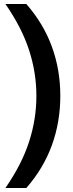

<svg xmlns="http://www.w3.org/2000/svg" viewBox="-20 -825 363 955"><path d="M161 -348Q161 -464 124.5 -576Q88 -688 7 -805H111Q196 -708 238 -593Q280 -478 280 -348Q280 -218 238 -102.5Q196 13 111 110H7Q88 -7 124.5 -119.5Q161 -232 161 -348Z"/></svg>

Font: BLUETTI 2.0 Medium
Style: Italic
Weight: 500
Designer: Stijn de Vries
Foundry: tokotype
Version: Version 2.005;October 31, 2023;FontCreator 14.0.0.2814 64-bi